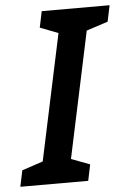

<svg xmlns="http://www.w3.org/2000/svg" viewBox="-76 -753 536 792"><g transform="rotate(-5 192.0 -357.0)"><path d="M-24 0 -10 -67 77 -96 188 -618 113 -647 127 -714H408L394 -647L305 -618L194 -96L271 -67L257 0Z"/></g></svg>

Font: Noto Sans UI Medium
Style: Italic
Weight: 500
Italic angle: -12°
Designer: Monotype Design Team
Foundry: Monotype Imaging Inc.
Version: Version 1.901